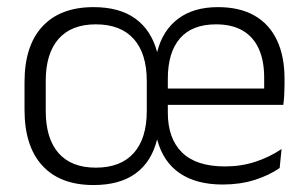

<svg xmlns="http://www.w3.org/2000/svg" viewBox="-20 -520 883 552"><path d="M249 12Q153 12 101.8 -43.8Q50.5 -99.5 50.5 -204.5V-284Q50.5 -388.5 102 -444Q153.5 -499.5 249 -499.5Q324 -499.5 369.5 -466.2Q415 -433 431.5 -371H432Q447.5 -432.5 492 -466Q536.5 -499.5 606.5 -499.5Q669.5 -499.5 712 -475Q754.5 -450.5 776.2 -404.5Q798 -358.5 798 -294V-276.5Q798 -262 797.2 -247.5Q796.5 -233 794.5 -218.5H739Q739.5 -240.5 739.5 -260.2Q739.5 -280 739.5 -296.5Q739.5 -345.5 724 -379.8Q708.5 -414 677.8 -432Q647 -450 601 -450Q532.5 -450 497.5 -409.8Q462.5 -369.5 462.5 -293.5V-243.5V-235.5V-196Q462.5 -122 503.2 -81.8Q544 -41.5 627 -41.5Q673 -41.5 713.8 -54.8Q754.5 -68 789.5 -91.5L784 -37Q753 -15.5 711.5 -2.5Q670 10.5 620 10.5Q544.5 10.5 496.8 -22Q449 -54.5 432 -118.5H431.5Q415.5 -54.5 369.8 -21.2Q324 12 249 12ZM781 -218.5H433.5V-265.5H781ZM255.5 -38Q327 -38 364.5 -80Q402 -122 402 -201V-287Q402 -366 364.5 -408Q327 -450 255.5 -450Q185 -450 148.2 -408Q111.5 -366 111.5 -287.5V-201Q111.5 -122 148.2 -80Q185 -38 255.5 -38Z"/></svg>

Font: Anek Malayalam Light
Style: Regular
Weight: 300
Version: Version 1.003